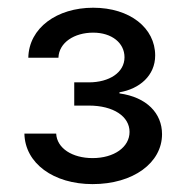

<svg xmlns="http://www.w3.org/2000/svg" viewBox="-20 -825 471 487"><path d="M214.8 -358C317.8 -358 391 -411.9 391 -484.7C391 -537.6 352.3 -578.5 283 -588.1V-590.9C333.8 -599.4 373.6 -633.2 373.6 -684.3C373.6 -753.9 309.7 -805.4 216.3 -805.4C124.6 -805.4 53.3 -754.3 51.8 -678.6H128.2C129.6 -717.3 168.7 -742.2 216.3 -742.2C263.8 -742.2 295.8 -715.9 295.8 -679.7C295.8 -641 257.1 -616.1 205.3 -616.1H168.3V-557.2H205.3C268.1 -557.2 308.6 -529.5 308.6 -490.4C308.6 -451.7 269.2 -424 214.8 -424C163.4 -424 124.3 -448.9 122.5 -486.2H41.9C43.3 -410.5 116.1 -358 214.8 -358Z"/></svg>

Font: Margiela Sans Text
Style: Regular
Weight: 400
Designer: Stefan Endress, Andreas Faust
Version: Version 1.100;FEAKit 1.0